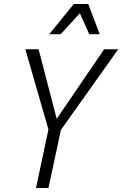

<svg xmlns="http://www.w3.org/2000/svg" viewBox="-20 -935 608 955"><path d="M106 -690H172L262 -344L498 -690H568L283 -289L221 0H159L221 -291ZM225 -765 347 -915H419L476 -765H424L377 -869L282 -765Z"/></svg>

Font: Radio Canada Condensed Light
Style: Italic
Weight: 300
Width: 3
Italic angle: -12°
Designer: Charles Daoud, Etienne Aubert Bonn, Alexandre Saumier Demers, Jacques Le Bailly
Foundry: Radio-Canada
Version: Version 2.104; ttfautohint (v1.8.4.7-5d5b);gftools[0.9.28.de